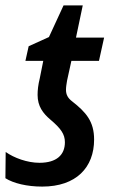

<svg xmlns="http://www.w3.org/2000/svg" viewBox="-31 -680 423 710"><path d="M125 10C251 10 317 -61 317 -164C317 -231 287 -265 236 -305C220 -317 213 -330 213 -348C213 -358 215 -370 217 -382L233 -455H335L354 -541H250L275 -660H204L150 -543L75 -509L63 -455H129L116 -390C110 -366 108 -346 108 -329C108 -287 128 -261 155 -238C194 -205 209 -184 209 -154C209 -107 178 -78 115 -78C70 -78 21 -96 -10 -118L-11 -21C19 -2 69 10 125 10Z"/></svg>

Font: Noto Sans Display SemiCondensed Medium
Style: Italic
Weight: 500
Width: 4
Italic angle: -12°
Designer: Monotype Design Team
Foundry: Monotype Imaging Inc.
Version: Version 1.900